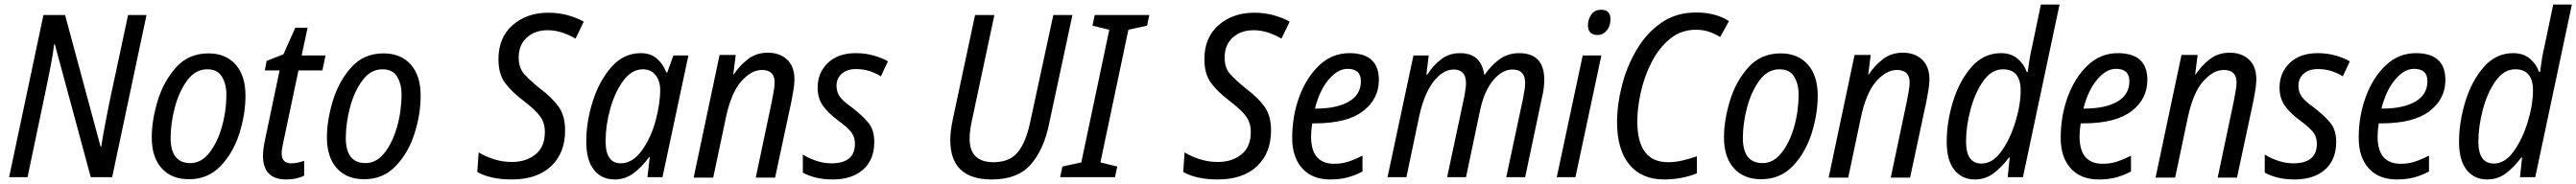

<svg xmlns="http://www.w3.org/2000/svg" viewBox="-20 -780 11325 810"><path d="M20 0H101L180 -377Q189 -419 201 -480Q213 -541 218 -585H221L379 0H473L624 -714H543L460 -325Q452 -285 442 -232.5Q432 -180 425 -135H422L266 -714H171Z M811 9Q894 9 949.5 -49Q1005 -107 1032 -192Q1059 -277 1059 -359Q1059 -447 1015.5 -496Q972 -545 896 -545Q809 -545 754 -483.5Q699 -422 673 -336Q647 -250 647 -175Q647 -88 690.5 -39.5Q734 9 811 9ZM817 -62Q730 -62 730 -173Q730 -237 748.5 -307Q767 -377 803 -426Q839 -475 891 -475Q936 -475 955.5 -442.5Q975 -410 975 -365Q975 -290 955 -220.5Q935 -151 899.5 -106.5Q864 -62 817 -62Z M1239 10Q1285 10 1317 -7V-72Q1286 -61 1260 -61Q1218 -61 1218 -105Q1218 -117 1221 -132.5Q1224 -148 1227 -162L1292 -470H1397L1411 -536H1306L1332 -658H1278L1226 -541L1152 -512L1144 -470H1209L1145 -165Q1136 -124 1136 -94Q1136 10 1239 10Z M1581 9Q1664 9 1719.5 -49Q1775 -107 1802 -192Q1829 -277 1829 -359Q1829 -447 1785.5 -496Q1742 -545 1666 -545Q1579 -545 1524 -483.5Q1469 -422 1443 -336Q1417 -250 1417 -175Q1417 -88 1460.5 -39.5Q1504 9 1581 9ZM1587 -62Q1500 -62 1500 -173Q1500 -237 1518.5 -307Q1537 -377 1573 -426Q1609 -475 1661 -475Q1706 -475 1725.5 -442.5Q1745 -410 1745 -365Q1745 -290 1725 -220.5Q1705 -151 1669.5 -106.5Q1634 -62 1587 -62Z M2230 10Q2340 10 2402 -48Q2464 -106 2464 -206Q2464 -271 2435 -311Q2406 -351 2354 -390Q2307 -428 2283.5 -455Q2260 -482 2260 -526Q2260 -583 2296 -615Q2332 -647 2387 -647Q2421 -647 2453 -636Q2485 -625 2510 -610L2546 -685Q2515 -702 2475.5 -713Q2436 -724 2390 -724Q2296 -724 2233.5 -669.5Q2171 -615 2171 -519Q2171 -454 2200.5 -414.5Q2230 -375 2279 -338Q2334 -296 2354.5 -267.5Q2375 -239 2375 -199Q2375 -133 2333.5 -100Q2292 -67 2231 -67Q2187 -67 2149.5 -79.5Q2112 -92 2084 -109L2078 -23Q2136 10 2230 10Z M2682 10Q2728 10 2765 -17.5Q2802 -45 2833 -88H2836L2826 0H2892L3006 -536H2940L2913 -461H2909Q2895 -498 2867.5 -522Q2840 -546 2797 -546Q2721 -546 2667.5 -485Q2614 -424 2585.5 -334Q2557 -244 2557 -156Q2557 -75 2590.5 -32.5Q2624 10 2682 10ZM2709 -61Q2642 -61 2642 -158Q2642 -228 2662.5 -301.5Q2683 -375 2720 -425Q2757 -475 2806 -475Q2841 -475 2861.5 -449.5Q2882 -424 2882 -382Q2882 -328 2863 -253Q2843 -176 2802 -118.5Q2761 -61 2709 -61Z M3029 2H3115L3170 -259Q3193 -370 3237.5 -421Q3282 -472 3329 -472Q3385 -472 3385 -417Q3385 -400 3381 -379Q3377 -358 3373 -335L3302 2H3387L3459 -335Q3463 -357 3467.5 -382.5Q3472 -408 3472 -430Q3472 -488 3439.5 -518Q3407 -548 3355 -548Q3304 -548 3267 -519Q3230 -490 3205 -452H3203L3214 -538H3143Z M3640 10Q3725 10 3774 -33.5Q3823 -77 3823 -155Q3823 -208 3797.5 -239Q3772 -270 3726 -306Q3685 -335 3671 -355.5Q3657 -376 3657 -402Q3657 -435 3680 -455.5Q3703 -476 3742 -476Q3775 -476 3802.5 -467Q3830 -458 3852 -444L3883 -510Q3857 -525 3820.5 -535.5Q3784 -546 3741 -546Q3664 -546 3619 -503Q3574 -460 3574 -394Q3574 -348 3597 -315Q3620 -282 3665 -249Q3708 -217 3723 -196.5Q3738 -176 3738 -147Q3738 -61 3634 -61Q3600 -61 3565.5 -73Q3531 -85 3509 -100V-20Q3532 -7 3565 1.5Q3598 10 3640 10Z M4339 10Q4453 10 4510.5 -55.5Q4568 -121 4591 -233L4694 -714H4610L4508 -241Q4489 -152 4453 -109Q4417 -66 4347 -66Q4242 -66 4242 -170Q4242 -202 4252 -249L4351 -714H4266L4168 -254Q4157 -201 4157 -164Q4157 10 4339 10Z M4640 0 4650 -47 4733 -65 4856 -649 4782 -667 4792 -714H5032L5022 -667L4940 -649L4817 -65L4891 -47L4881 0Z M5333 10Q5443 10 5505 -48Q5567 -106 5567 -206Q5567 -271 5538 -311Q5509 -351 5457 -390Q5410 -428 5386.5 -455Q5363 -482 5363 -526Q5363 -583 5399 -615Q5435 -647 5490 -647Q5524 -647 5556 -636Q5588 -625 5613 -610L5649 -685Q5618 -702 5578.5 -713Q5539 -724 5493 -724Q5399 -724 5336.5 -669.5Q5274 -615 5274 -519Q5274 -454 5303.5 -414.5Q5333 -375 5382 -338Q5437 -296 5457.5 -267.5Q5478 -239 5478 -199Q5478 -133 5436.5 -100Q5395 -67 5334 -67Q5290 -67 5252.5 -79.5Q5215 -92 5187 -109L5181 -23Q5239 10 5333 10Z M5827 10Q5870 10 5903.5 1Q5937 -8 5969 -25V-95Q5934 -77 5905.5 -68Q5877 -59 5845 -59Q5743 -59 5743 -179Q5743 -205 5748 -237H5760Q5901 -237 5971 -290.5Q6041 -344 6041 -428Q6041 -546 5911 -546Q5836 -546 5779.5 -493Q5723 -440 5691.5 -355Q5660 -270 5660 -173Q5660 -88 5704 -39Q5748 10 5827 10ZM5760 -302Q5780 -382 5820 -429.5Q5860 -477 5903 -477Q5962 -477 5962 -423Q5962 -363 5908.5 -332.5Q5855 -302 5765 -302Z M6079 0H6162L6217 -262Q6238 -363 6279.5 -418.5Q6321 -474 6370 -474Q6424 -474 6424 -413Q6424 -394 6416 -352L6341 0H6424L6486 -295Q6504 -379 6543.5 -426.5Q6583 -474 6628 -474Q6684 -474 6684 -415Q6684 -402 6681.5 -385Q6679 -368 6675 -348L6601 0H6684L6758 -351Q6763 -371 6765.5 -390.5Q6768 -410 6768 -429Q6768 -546 6657 -546Q6608 -546 6570.5 -518.5Q6533 -491 6507 -452H6504Q6490 -546 6398 -546Q6349 -546 6313.5 -518Q6278 -490 6254 -452H6250L6260 -536H6193Z M7003 -626Q7026 -626 7042.5 -645.5Q7059 -665 7059 -696Q7059 -737 7018 -737Q6989 -737 6974.5 -715.5Q6960 -694 6960 -669Q6960 -626 7003 -626ZM6823 0H6905L7019 -536H6937Z M7295 10Q7372 10 7439 -17V-92Q7407 -81 7375.5 -73.5Q7344 -66 7312 -66Q7177 -66 7177 -246Q7177 -305 7192.5 -374.5Q7208 -444 7240 -506.5Q7272 -569 7320.5 -609Q7369 -649 7435 -649Q7467 -649 7493 -640Q7519 -631 7541 -617L7580 -687Q7522 -725 7435 -725Q7347 -725 7282 -679.5Q7217 -634 7174 -561Q7131 -488 7109.5 -404Q7088 -320 7088 -242Q7088 -121 7142 -55.5Q7196 10 7295 10Z M7722 9Q7805 9 7860.5 -49Q7916 -107 7943 -192Q7970 -277 7970 -359Q7970 -447 7926.5 -496Q7883 -545 7807 -545Q7720 -545 7665 -483.5Q7610 -422 7584 -336Q7558 -250 7558 -175Q7558 -88 7601.5 -39.5Q7645 9 7722 9ZM7728 -62Q7641 -62 7641 -173Q7641 -237 7659.5 -307Q7678 -377 7714 -426Q7750 -475 7802 -475Q7847 -475 7866.5 -442.5Q7886 -410 7886 -365Q7886 -290 7866 -220.5Q7846 -151 7810.5 -106.5Q7775 -62 7728 -62Z M8018 2H8104L8159 -259Q8182 -370 8226.5 -421Q8271 -472 8318 -472Q8374 -472 8374 -417Q8374 -400 8370 -379Q8366 -358 8362 -335L8291 2H8376L8448 -335Q8452 -357 8456.5 -382.5Q8461 -408 8461 -430Q8461 -488 8428.5 -518Q8396 -548 8344 -548Q8293 -548 8256 -519Q8219 -490 8194 -452H8192L8203 -538H8132Z M8661 10Q8707 10 8743 -17Q8779 -44 8811 -87H8814L8805 0H8872L9033 -760H8951L8913 -578Q8906 -549 8901.5 -521Q8897 -493 8893 -463H8889Q8876 -499 8847.5 -522.5Q8819 -546 8775 -546Q8699 -546 8645.5 -484.5Q8592 -423 8564.5 -332.5Q8537 -242 8537 -156Q8537 -74 8570.5 -32Q8604 10 8661 10ZM8690 -60Q8622 -60 8622 -157Q8622 -223 8641.5 -297Q8661 -371 8697.5 -423Q8734 -475 8784 -475Q8862 -475 8862 -382Q8862 -319 8839 -243.5Q8816 -168 8777.5 -114Q8739 -60 8690 -60Z M9205 10Q9248 10 9281.5 1Q9315 -8 9347 -25V-95Q9312 -77 9283.5 -68Q9255 -59 9223 -59Q9121 -59 9121 -179Q9121 -205 9126 -237H9138Q9279 -237 9349 -290.5Q9419 -344 9419 -428Q9419 -546 9289 -546Q9214 -546 9157.5 -493Q9101 -440 9069.5 -355Q9038 -270 9038 -173Q9038 -88 9082 -39Q9126 10 9205 10ZM9138 -302Q9158 -382 9198 -429.5Q9238 -477 9281 -477Q9340 -477 9340 -423Q9340 -363 9286.5 -332.5Q9233 -302 9143 -302Z M9455 2H9541L9596 -259Q9619 -370 9663.5 -421Q9708 -472 9755 -472Q9811 -472 9811 -417Q9811 -400 9807 -379Q9803 -358 9799 -335L9728 2H9813L9885 -335Q9889 -357 9893.5 -382.5Q9898 -408 9898 -430Q9898 -488 9865.5 -518Q9833 -548 9781 -548Q9730 -548 9693 -519Q9656 -490 9631 -452H9629L9640 -538H9569Z M10066 10Q10151 10 10200 -33.5Q10249 -77 10249 -155Q10249 -208 10223.5 -239Q10198 -270 10152 -306Q10111 -335 10097 -355.5Q10083 -376 10083 -402Q10083 -435 10106 -455.5Q10129 -476 10168 -476Q10201 -476 10228.5 -467Q10256 -458 10278 -444L10309 -510Q10283 -525 10246.5 -535.5Q10210 -546 10167 -546Q10090 -546 10045 -503Q10000 -460 10000 -394Q10000 -348 10023 -315Q10046 -282 10091 -249Q10134 -217 10149 -196.5Q10164 -176 10164 -147Q10164 -61 10060 -61Q10026 -61 9991.5 -73Q9957 -85 9935 -100V-20Q9958 -7 9991 1.5Q10024 10 10066 10Z M10515 10Q10558 10 10591.5 1Q10625 -8 10657 -25V-95Q10622 -77 10593.5 -68Q10565 -59 10533 -59Q10431 -59 10431 -179Q10431 -205 10436 -237H10448Q10589 -237 10659 -290.5Q10729 -344 10729 -428Q10729 -546 10599 -546Q10524 -546 10467.5 -493Q10411 -440 10379.5 -355Q10348 -270 10348 -173Q10348 -88 10392 -39Q10436 10 10515 10ZM10448 -302Q10468 -382 10508 -429.5Q10548 -477 10591 -477Q10650 -477 10650 -423Q10650 -363 10596.5 -332.5Q10543 -302 10453 -302Z M10913 10Q10959 10 10995 -17Q11031 -44 11063 -87H11066L11057 0H11124L11285 -760H11203L11165 -578Q11158 -549 11153.5 -521Q11149 -493 11145 -463H11141Q11128 -499 11099.5 -522.5Q11071 -546 11027 -546Q10951 -546 10897.5 -484.5Q10844 -423 10816.5 -332.5Q10789 -242 10789 -156Q10789 -74 10822.5 -32Q10856 10 10913 10ZM10942 -60Q10874 -60 10874 -157Q10874 -223 10893.5 -297Q10913 -371 10949.5 -423Q10986 -475 11036 -475Q11114 -475 11114 -382Q11114 -319 11091 -243.5Q11068 -168 11029.5 -114Q10991 -60 10942 -60Z"/></svg>

Font: Noto Sans UI SemiCondensed
Style: Italic
Weight: 400
Width: 4
Italic angle: -12°
Designer: Monotype Design Team
Foundry: Monotype Imaging Inc.
Version: Version 1.901